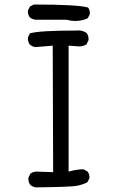

<svg xmlns="http://www.w3.org/2000/svg" viewBox="-20 -832 540 850"><path d="M376 -46.9Q376 -62.5 367.2 -72.8L349.6 -82.5Q321.3 -82.5 289.1 -73.7L283.7 -72.3V-629.9L317.9 -627.4Q324.2 -626.5 330.1 -626.5Q349.1 -626.5 362.8 -635.7L371.6 -653.3Q372.1 -655.8 372.1 -658.2Q372.1 -674.3 363.3 -686Q347.2 -697.3 326.2 -697.3Q322.8 -697.3 319.3 -696.8Q151.4 -696.8 112.3 -684.1L104 -667Q103.5 -664.6 103.5 -662.1Q103.5 -646 112.8 -633.8Q123 -625.5 136.7 -623.5L213.4 -629.9L215.3 -69.8L142.6 -72.3Q127 -72.3 114.7 -63.5L106 -45.9Q105.5 -43.5 105.5 -41Q105.5 -24.9 114.7 -12.7Q125 -4.4 139.2 -2.4Q289.6 -4.4 317.1 -9Q344.7 -13.7 366.7 -24.9L375.5 -42Q376 -44.4 376 -46.9ZM274.9 -744.6 293 -740.7Q303.7 -739.3 313.7 -739.3Q323.7 -739.3 333 -740.7Q352.1 -743.2 368.7 -751.5L377.4 -768.6Q377.9 -771.5 377.9 -774.4Q377.9 -777.3 377 -781.7Q376 -791 369.6 -798.8Q323.7 -812 129.9 -812L112.8 -803.2L104 -786.1Q103.5 -783.7 103.5 -781.2Q103.5 -765.6 112.3 -754.9Q123 -746.6 137.2 -744.6Z"/></svg>

Font: Bakudai
Style: Light
Weight: 300
Version: Version 1.48